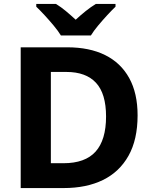

<svg xmlns="http://www.w3.org/2000/svg" viewBox="-20 -954 772 974"><path d="M85 0V-714H321Q434 -714 513.5 -674.5Q593 -635 635.5 -558Q678 -481 678 -369Q678 -246 632 -164Q586 -82 502.5 -41Q419 0 303 0ZM238 -126H302Q412 -126 465 -185Q518 -244 518 -363Q518 -479 467 -534Q416 -589 317 -589H238ZM289 -774Q275 -797 252.5 -824Q230 -851 206.5 -876.5Q183 -902 164 -920V-934H264Q290 -918 314 -898Q338 -878 364 -854Q390 -878 415 -898Q440 -918 466 -934H566V-920Q548 -903 524 -877Q500 -851 477.5 -824Q455 -797 441 -774Z"/></svg>

Font: Noto Sans Symbols
Style: Bold
Weight: 700
Version: Version 2.002